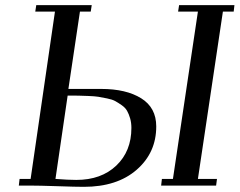

<svg xmlns="http://www.w3.org/2000/svg" viewBox="-20 -722 932 747"><path d="M53.2 0 56.2 -25.9H99.1L193.8 -676.8H117.2L121.1 -702.1H336.9L333 -676.8H291L246.1 -376H374Q470.7 -376 529.3 -339.6Q587.9 -303.2 587.9 -230Q587.9 -127.9 511.7 -61.5Q435.5 4.9 306.2 4.9Q275.4 4.9 203.1 2.4Q130.9 0 95.2 0ZM195.8 -25.9Q244.6 -22 276.9 -22Q374 -22 432.6 -77.9Q491.2 -133.8 491.2 -224.1Q491.2 -244.6 486.3 -261.5Q481.4 -278.3 474.4 -290.8Q467.3 -303.2 453.6 -312.7Q439.9 -322.3 428.5 -328.6Q417 -335 396.5 -339.1Q376 -343.3 362.3 -345.5Q348.6 -347.7 323.5 -348.6Q298.3 -349.6 284.4 -349.9Q270.5 -350.1 243.2 -350.1ZM606.9 0 609.9 -25.9H652.8L750 -676.8H672.9L676.8 -702.1H892.1L889.2 -676.8H847.2L750 -25.9H824.2L820.8 0Z"/></svg>

Font: Dehuti Alt
Style: Bold-Italic
Weight: 700
Version: Version 1.2